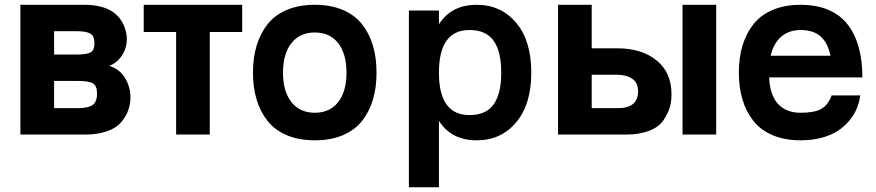

<svg xmlns="http://www.w3.org/2000/svg" viewBox="-20 -560 3647 799"><path d="M507.8 -397.9Q507.8 -359.4 486.6 -327.9Q465.3 -296.4 434.1 -286.1Q477.5 -272.9 500 -235.8Q522.9 -198.2 522.9 -154.8Q522.9 -98.6 485.8 -53.2Q464.8 -27.3 425 -13.7Q385.3 0 334 0H64.9V-540H331.1Q467.3 -540 500 -441.9Q507.8 -417.5 507.8 -397.9ZM373 -379.9Q373 -410.6 355.7 -420.4Q338.4 -430.2 298.8 -430.2H205.1V-333H298.8Q339.4 -333 356.2 -341.6Q373 -350.1 373 -379.9ZM383.8 -169.9Q383.8 -203.6 366.2 -213.4Q348.6 -223.1 305.2 -223.1H205.1V-109.9H305.2Q345.7 -109.9 364.7 -122.8Q383.8 -135.7 383.8 -169.9Z M987.8 -540V-426.8H853V0H712.9V-426.8H578.1V-540Z M1192.6 -380.4Q1157.7 -335.9 1157.7 -257.8Q1157.7 -179.7 1192.6 -135.3Q1227.5 -90.8 1290 -90.8Q1352.5 -90.8 1387.2 -135Q1421.9 -179.2 1421.9 -257.8Q1421.9 -336.4 1387.2 -380.6Q1352.5 -424.8 1290 -424.8Q1227.5 -424.8 1192.6 -380.4ZM1047.9 -145.5Q1032.7 -195.8 1032.7 -257.8Q1032.7 -319.8 1047.9 -370.1Q1063 -420.4 1093.3 -459Q1123.5 -497.6 1173.6 -518.8Q1223.6 -540 1290 -540Q1356.4 -540 1406.5 -518.8Q1456.5 -497.6 1486.8 -459Q1517.1 -420.4 1532 -370.1Q1546.9 -319.8 1546.9 -257.8Q1546.9 -195.8 1532 -145.5Q1517.1 -95.2 1486.8 -56.9Q1456.5 -18.6 1406.5 2.7Q1356.4 23.9 1290 23.9Q1223.6 23.9 1173.6 2.7Q1123.5 -18.6 1093.3 -56.9Q1063 -95.2 1047.9 -145.5Z M1806.6 -257.8Q1806.6 -81.1 1933.6 -81.1Q2002.4 -81.1 2034.2 -125.5Q2065.9 -169.9 2065.9 -257.8Q2065.9 -345.7 2034.2 -390.4Q2002.4 -435.1 1933.6 -435.1Q1806.6 -435.1 1806.6 -257.8ZM1681.6 -516.1H1806.6V-459Q1857.9 -540 1963.9 -540Q2064.9 -540 2127.9 -465.3Q2190.9 -390.6 2190.9 -257.8Q2190.9 -125.5 2127.9 -50.8Q2064.9 23.9 1963.9 23.9Q1857.9 23.9 1806.6 -57.1V219.2H1681.6Z M2550.3 -358.9Q2650.4 -358.9 2712.4 -308.6Q2774.4 -258.3 2774.4 -168Q2774.4 -134.8 2766.4 -110.4Q2758.3 -85.9 2741.2 -60.1Q2721.7 -30.8 2680.4 -15.4Q2639.2 0 2585.4 0H2302.2V-540H2442.4V-358.9ZM2635.3 -180.2Q2635.3 -215.3 2611.1 -232.2Q2586.9 -249 2546.4 -249H2442.4V-109.9H2551.3Q2635.3 -109.9 2635.3 -180.2ZM2960.4 -540V0H2820.3V-540Z M3312 -435.1Q3263.2 -435.1 3231.2 -407.5Q3199.2 -379.9 3187 -328.1H3436Q3424.8 -382.3 3394.5 -408.7Q3364.3 -435.1 3312 -435.1ZM3312 23.9Q3245.6 23.9 3195.6 2.7Q3145.5 -18.6 3115.2 -56.9Q3085 -95.2 3069.8 -145.5Q3054.7 -195.8 3054.7 -257.8Q3054.7 -319.8 3069.8 -370.1Q3085 -420.4 3115.2 -459Q3145.5 -497.6 3195.6 -518.8Q3245.6 -540 3312 -540Q3378.4 -540 3428.2 -518.6Q3478 -497.1 3508.5 -456.8Q3539.1 -416.5 3554 -361.8Q3568.8 -307.1 3568.8 -237.8H3180.7Q3184.1 -164.1 3217.8 -127.4Q3251.5 -90.8 3312 -90.8Q3368.2 -90.8 3396.7 -106.2Q3425.3 -121.6 3440.9 -163.1H3560.1Q3556.2 -134.8 3545.4 -108.6Q3534.7 -82.5 3514.4 -58.1Q3494.1 -33.7 3466.8 -15.6Q3439.5 2.4 3399.7 13.2Q3359.9 23.9 3312 23.9Z"/></svg>

Font: Miedinger*
Style: Bold
Weight: 700
Version: Version 001.000